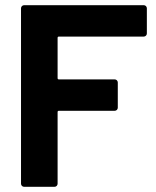

<svg xmlns="http://www.w3.org/2000/svg" viewBox="-20 -720 600 740"><path d="M534 -579H207Q202 -579 202 -574V-419Q202 -414 207 -414H422Q427 -414 430.5 -410.5Q434 -407 434 -402V-305Q434 -300 430.5 -296.5Q427 -293 422 -293H207Q202 -293 202 -288V-12Q202 -7 198.5 -3.5Q195 0 190 0H73Q68 0 64.5 -3.5Q61 -7 61 -12V-688Q61 -693 64.5 -696.5Q68 -700 73 -700H534Q539 -700 542.5 -696.5Q546 -693 546 -688V-591Q546 -586 542.5 -582.5Q539 -579 534 -579Z"/></svg>

Font: UMi
Style: Bold
Weight: 700
Designer: Peter Middis
Foundry: We Are UMi
Version: Version 1.0